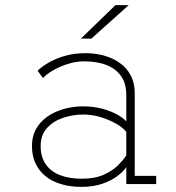

<svg xmlns="http://www.w3.org/2000/svg" viewBox="-20 -720 690 751"><path d="M299 11Q255 11 219 0.2Q183 -10.5 157.8 -31Q132.5 -51.5 118.8 -81.2Q105 -111 105 -149Q105 -180.5 116.2 -205.5Q127.5 -230.5 147.2 -249Q167 -267.5 192.5 -279.8Q218 -292 246.8 -298Q275.5 -304 305 -304Q345.5 -304 379.8 -294.8Q414 -285.5 438.5 -271.8Q463 -258 474 -245V-348Q474 -387 459.5 -412.8Q445 -438.5 421.2 -453.2Q397.5 -468 368.5 -474Q339.5 -480 310 -480Q284 -480 259.2 -473.8Q234.5 -467.5 212.8 -457.8Q191 -448 174.5 -436.8Q158 -425.5 148 -415L127 -443.5Q143.5 -459.5 170.5 -475.2Q197.5 -491 234 -501.5Q270.5 -512 315 -512Q341.5 -512 368.8 -506.8Q396 -501.5 420.8 -490Q445.5 -478.5 465 -460Q484.5 -441.5 495.8 -415.5Q507 -389.5 507 -354.5V-32H591V0H474V-66.5Q463.5 -50 440 -32Q416.5 -14 381 -1.5Q345.5 11 299 11ZM300 -21Q351.5 -21 386.2 -36.8Q421 -52.5 442.2 -74Q463.5 -95.5 474 -112V-204Q461.5 -220.5 434.5 -236Q407.5 -251.5 373.8 -261.8Q340 -272 306 -272Q264.5 -272 226.2 -259Q188 -246 163.5 -218.8Q139 -191.5 139 -149Q139 -106.5 158.5 -78Q178 -49.5 214 -35.2Q250 -21 300 -21ZM337.5 -569H296.5L431.5 -700H483.5Z"/></svg>

Font: Trispace Thin Thin
Style: Regular
Weight: 250
Version: Version 1.210